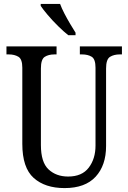

<svg xmlns="http://www.w3.org/2000/svg" viewBox="-20 -951 656 981"><path d="M310 10Q210 10 152 -42Q94 -94 94 -216V-605Q94 -649 74 -661Q54 -673 25 -673H13V-714H269V-673H258Q228 -673 208.5 -660.5Q189 -648 189 -601V-210Q189 -122 228 -85.5Q267 -49 328 -49Q399 -49 433.5 -94.5Q468 -140 468 -207V-605Q468 -649 448.5 -661Q429 -673 399 -673H388V-714H603V-673H592Q562 -673 542 -660.5Q522 -648 522 -601V-205Q522 -106 468.5 -48Q415 10 310 10ZM329 -771Q306 -789 277 -817.5Q248 -846 223.5 -875Q199 -904 188 -921V-931H287Q295 -909 309 -882Q323 -855 338.5 -829Q354 -803 366 -784V-771Z"/></svg>

Font: Noto Serif Ethiopic Condensed
Style: Regular
Weight: 400
Width: 3
Designer: Monotype Design Team
Foundry: Monotype Imaging Inc.
Version: Version 2.102; ttfautohint (v1.8.4.7-5d5b)